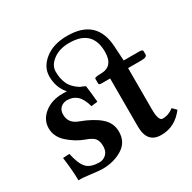

<svg xmlns="http://www.w3.org/2000/svg" viewBox="-157 -855 1022 1022"><g transform="rotate(-30 354.0 -344.0)"><path d="M435.1 -434.1Q513.2 -434.1 513.2 -523.9Q513.2 -660.2 371.1 -660.2Q311 -660.2 272 -631.1Q232.9 -602.1 232.9 -563Q232.9 -520.5 247.8 -487.5Q262.7 -454.6 303.2 -429.2Q317.9 -423.8 334 -416Q340.8 -366.2 345.2 -314L306.2 -309.1Q292 -359.9 268.1 -380.9Q244.1 -401.9 209 -401.9Q186 -401.9 169.4 -387.5Q152.8 -373 152.8 -345.2Q152.8 -292 208 -272Q281.2 -245.1 323.2 -209Q365.2 -172.9 365.2 -119.1Q365.2 -54.2 312.5 -22.2Q259.8 9.8 191.9 9.8Q168.9 9.8 122.6 3.4Q76.2 -2.9 48.8 -2Q48.8 -57.1 37.1 -146L77.1 -147.9Q91.3 -81.1 115.7 -54.9Q140.1 -28.8 194.8 -28.8Q217.8 -28.8 235.8 -45.4Q253.9 -62 253.9 -94.2Q253.9 -125 241 -141.6Q228 -158.2 188 -171.9Q138.2 -189.9 94 -229Q49.8 -268.1 49.8 -320.8Q49.8 -372.6 94 -408.2Q138.2 -443.8 206.1 -443.8Q219.2 -443.8 232.4 -443.4Q190.9 -488.3 190.9 -558.1Q190.9 -615.2 242.9 -656.7Q294.9 -698.2 380.9 -698.2Q561 -698.2 570.8 -523.9L576.2 -434.1H670.9Q692.9 -434.1 692.9 -423.8V-403.8Q692.9 -386.7 655.8 -387.2H576.2V-134.8Q576.2 -61.5 602.1 -62Q639.2 -62 669.9 -86.9L692.9 -64Q636.7 10.3 551.8 9.8Q465.8 9.8 465.8 -91.8V-387.2H415Q397 -387.2 397 -395V-425.8Q397 -434.1 435.1 -434.1Z"/></g></svg>

Font: Linux Libertine
Style: Semibold
Weight: 600
Designer: Philipp H. Poll
Foundry: Philipp H. Poll
Version: Version 5.1.2 ; ttfautohint (v0.9)